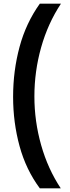

<svg xmlns="http://www.w3.org/2000/svg" viewBox="-20 -819 383 1055"><path d="M52 -287Q52 -430 87.5 -561.5Q123 -693 199 -799H315Q243 -690 206 -558.5Q169 -427 169 -289Q169 -153 206 -22Q243 109 314 216H199Q123 114 87.5 -16Q52 -146 52 -287Z"/></svg>

Font: Noto Sans Sinhala ExtraCondensed
Style: Bold
Weight: 700
Width: 2
Designer: Jelle Bosma - Monotype Design Team
Foundry: Monotype Imaging Inc.
Version: Version 2.006; ttfautohint (v1.8.4.7-5d5b)